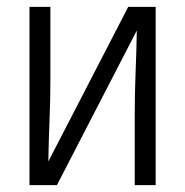

<svg xmlns="http://www.w3.org/2000/svg" viewBox="-20 -540 540 560"><path d="M66 0V-520H127V-312Q127 -251 124.5 -190.5Q122 -130 121 -69L354 -520H434V0H373V-208Q373 -269 375.5 -329.5Q378 -390 379 -451L146 0Z"/></svg>

Font: Iosevka Light
Style: Regular
Weight: 300
Monospace: yes
Designer: Belleve Invis
Foundry: Belleve Invis
Version: Version 32.5.0; ttfautohint (v1.8.4)